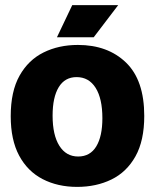

<svg xmlns="http://www.w3.org/2000/svg" viewBox="-20 -718 607 752"><path d="M282 14Q206 14 147 -16.5Q88 -47 55 -108.5Q22 -170 22 -263Q22 -360 56.5 -421.5Q91 -483 150.5 -512.5Q210 -542 285 -542Q402 -542 473.5 -473Q545 -404 545 -264Q545 -167 510.5 -105.5Q476 -44 416.5 -15Q357 14 282 14ZM286 -105Q333 -105 357 -144.5Q381 -184 381 -255Q381 -332 354.5 -374Q328 -416 280 -416Q234 -416 210 -376.5Q186 -337 186 -265Q186 -189 212.5 -147Q239 -105 286 -105ZM347 -572H203L263 -698H443Z"/></svg>

Font: Bricolage Grotesque 48pt ExtraBold
Style: Regular
Weight: 800
Designer: Mathieu Triay
Foundry: Atelier Triay
Version: Version 1.000; ttfautohint (v1.8.4.7-5d5b);gftools[0.9.32]